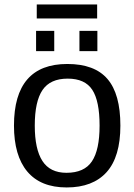

<svg xmlns="http://www.w3.org/2000/svg" viewBox="-20 -822 596 852"><path d="M514.2 -264.6C514.2 -358.1 495.1 -427 457 -471.4C418.9 -515.9 359.5 -538.1 278.8 -538.1C120.9 -538.1 42 -446.9 42 -264.6C42 -175.8 61.7 -107.8 101.1 -60.8C140.5 -13.8 198.7 9.8 275.9 9.8C353.4 9.8 412.4 -12.9 453.1 -58.1C493.8 -103.4 514.2 -172.2 514.2 -264.6ZM421.9 -264.6C421.9 -192.7 410.6 -139.8 387.9 -106C365.3 -72.1 327.6 -55.2 274.9 -55.2C226.4 -55.2 190.8 -72.7 168.2 -107.7C145.6 -142.7 134.3 -195 134.3 -264.6C134.3 -336.3 145.8 -388.9 168.7 -422.6C191.7 -456.3 228.8 -473.1 280.3 -473.1C331.4 -473.1 367.8 -456.6 389.4 -423.6C411.1 -390.5 421.9 -337.6 421.9 -264.6ZM332.5 -595.2H412.1V-685.1H332.5ZM140.1 -595.2H220.7V-685.1H140.1ZM411.1 -740.2V-802.2H143.1V-740.2Z"/></svg>

Font: Arimo
Style: Regular
Weight: 400
Designer: Steve Matteson
Foundry: Monotype Imaging Inc.
Version: Version 1.32